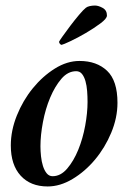

<svg xmlns="http://www.w3.org/2000/svg" viewBox="-20 -667 481 693"><path d="M255 -410Q225 -410 201.5 -382.5Q178 -355 161 -314.5Q144 -274 135 -226.5Q126 -179 126 -139Q126 -122 128 -103Q130 -84 135 -68Q140 -52 148.5 -41.5Q157 -31 170 -31Q199 -31 222.5 -58.5Q246 -86 262.5 -126.5Q279 -167 287.5 -213.5Q296 -260 296 -299Q296 -319 294.5 -338.5Q293 -358 288.5 -374Q284 -390 276 -400Q268 -410 255 -410ZM267 -447Q329 -447 366.5 -411.5Q404 -376 404 -296Q404 -242 381.5 -188Q359 -134 323 -91Q287 -48 242 -21Q197 6 152 6Q90 6 54.5 -33Q19 -72 19 -142Q19 -196 41 -250.5Q63 -305 98.5 -348.5Q134 -392 178 -419.5Q222 -447 267 -447ZM202 -505Q195 -507 193 -516Q194 -519 206 -536Q218 -553 233.5 -573.5Q249 -594 265 -613Q281 -632 290 -639Q295 -643 304 -645Q313 -647 323 -647Q335 -647 350.5 -638.5Q366 -630 366 -611Q366 -600 342.5 -582.5Q319 -565 290 -548Q261 -531 234.5 -518.5Q208 -506 202 -505Z"/></svg>

Font: Vermiglione SemiBold
Style: Italic
Weight: 600
Italic angle: -11°
Version: Version 1.000